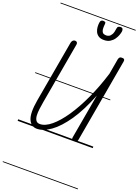

<svg xmlns="http://www.w3.org/2000/svg" viewBox="-291 -1339 1353 1877"><g transform="rotate(20 386.0 -401.0)"><path d="M197 9Q136 9 109.5 -52.8Q83 -114.5 107.5 -255.5L219.5 -891Q221.5 -902 226.2 -910.5Q231 -919 238.8 -923.8Q246.5 -928.5 256.5 -928.5Q270.5 -928 276.8 -919.2Q283 -910.5 280.5 -896.5L167.5 -255Q161.5 -219.5 156.5 -182.5Q151.5 -145.5 153.2 -114.2Q155 -83 167.8 -63.8Q180.5 -44.5 209 -44.5Q264 -44.5 327 -96.8Q390 -149 454 -243.2Q518 -337.5 576.5 -464.2Q635 -591 681 -740L709 -900Q711.5 -912 718.8 -920.2Q726 -928.5 743 -928.5Q761.5 -928.5 767.2 -921Q773 -913.5 770.5 -899L617 -28Q615 -13.5 605.8 -6.8Q596.5 0 585 0Q571 0 562 -7.8Q553 -15.5 556 -32.5L638 -496.5Q571 -325.5 494 -213.2Q417 -101 340.2 -46Q263.5 9 197 9ZM197 9Q136 9 109.5 -52.8Q83 -114.5 107.5 -255.5L219.5 -891Q221.5 -902 226.2 -910.5Q231 -919 238.8 -923.8Q246.5 -928.5 256.5 -928.5Q270.5 -928 276.8 -919.2Q283 -910.5 280.5 -896.5L167.5 -255Q161.5 -219.5 156.5 -182.5Q151.5 -145.5 153.2 -114.2Q155 -83 167.8 -63.8Q180.5 -44.5 209 -44.5Q264 -44.5 327 -96.8Q390 -149 454 -243.2Q518 -337.5 576.5 -464.2Q635 -591 681 -740L709 -900Q711.5 -912 718.8 -920.2Q726 -928.5 743 -928.5Q761.5 -928.5 767.2 -921Q773 -913.5 770.5 -899L617 -28Q615 -13.5 605.8 -6.8Q596.5 0 585 0Q571 0 562 -7.8Q553 -15.5 556 -32.5L638 -496.5Q571 -325.5 494 -213.2Q417 -101 340.2 -46Q263.5 9 197 9ZM516.5 -1030.5Q481 -1030.5 459.8 -1044.5Q438.5 -1058.5 428.2 -1080.5Q418 -1102.5 416 -1126.8Q414 -1151 416.5 -1171.5Q419 -1191.5 427 -1198.2Q435 -1205 446 -1205Q460.5 -1205 468 -1200.2Q475.5 -1195.5 473.5 -1181Q468 -1130 476 -1109.2Q484 -1088.5 498 -1084.5Q512 -1080.5 523.5 -1080.5Q536 -1080.5 550.5 -1087.2Q565 -1094 577.2 -1115.2Q589.5 -1136.5 594.5 -1180Q596.5 -1195.5 606.8 -1200.8Q617 -1206 629 -1206Q646.5 -1206 651.5 -1194.2Q656.5 -1182.5 654.5 -1168Q652.5 -1154 644.5 -1131Q636.5 -1108 620.5 -1085Q604.5 -1062 579 -1046.2Q553.5 -1030.5 516.5 -1030.5ZM-5 420.5H776.5V428.5H-5ZM-5 -16H776.5V0H-5ZM-5 -505.5H776.5V-497.5H-5ZM-5 -1230H776.5V-1222H-5Z"/></g></svg>

Font: Edu VIC WA NT Pre Guide
Style: Regular
Weight: 400
Designer: Tina and Corey Anderson, Eben Sorkin, Mirko Velimirovic
Foundry: Google for Education
Version: Version 1.000